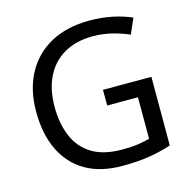

<svg xmlns="http://www.w3.org/2000/svg" viewBox="-107 -830 942 946"><g transform="rotate(-15 364.0 -357.0)"><path d="M407 -377H654V-27Q596 -8 537 1Q478 10 403 10Q292 10 216 -34.5Q140 -79 100.5 -161.5Q61 -244 61 -357Q61 -469 105 -551Q149 -633 231.5 -678.5Q314 -724 431 -724Q491 -724 544.5 -713Q598 -702 644 -682L610 -604Q572 -621 524.5 -633Q477 -645 426 -645Q341 -645 280 -610Q219 -575 187 -510.5Q155 -446 155 -357Q155 -272 182.5 -206.5Q210 -141 269 -104.5Q328 -68 424 -68Q471 -68 504 -73Q537 -78 564 -85V-297H407Z"/></g></svg>

Font: lmalayalam05
Style: Book
Weight: 400
Designer: Jelle Bosma - Monotype Design Team
Foundry: Monotype Imaging Inc.
Version: Version 2.003